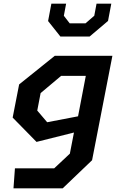

<svg xmlns="http://www.w3.org/2000/svg" viewBox="-20 -834 660 1054"><path d="M54 200H324L485.5 45.5L597 -527.5H280.5L85 -370.5L49.5 -188.5L180.5 -55L386 -106.5L363.5 9.5L277.5 90H62ZM184.5 -227 203 -323 315.5 -417.5H451L408.5 -195.5L239 -163ZM244 -718.5 311.5 -633.5H472L573 -719L591 -814H510L497.5 -747.5L449.5 -706H362.5L330.5 -747.5L343 -814H262Z"/></svg>

Font: Monaspace Krypton SemiBold
Style: Italic
Weight: 600
Italic angle: -11°
Designer: Riley Cran & the Lettermatic Team
Foundry: Lettermatic
Version: Version 1.101 (Monaspace Krypton)